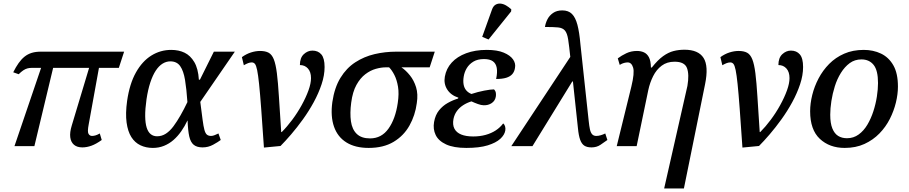

<svg xmlns="http://www.w3.org/2000/svg" viewBox="-20 -829 5155 1089"><path d="M86 -408 55 -419Q70 -449 85.5 -471Q101 -493 119 -507.5Q137 -522 159.5 -529Q182 -536 212 -536H684L654 -444H159Q147 -444 135.5 -441Q124 -438 112 -430Q100 -422 86 -408ZM447 7Q417 7 399.5 -8Q382 -23 378.5 -50.5Q375 -78 387 -117L495 -476H547L483 -123Q475 -82 482 -70Q489 -58 502 -58Q511 -58 521.5 -61Q532 -64 546 -72L557 -35Q525 -12 498.5 -2.5Q472 7 447 7ZM62 0 224 -476H289L175 0Z M847 10Q808 10 776.5 -5Q745 -20 725 -51.5Q705 -83 698 -134Q691 -185 701 -257Q715 -354 751 -418Q787 -482 838.5 -514Q890 -546 951 -546Q994 -546 1027 -530Q1060 -514 1082 -477Q1104 -440 1108 -377H1114L1193 -536H1312L1116 -251Q1124 -189 1129 -150.5Q1134 -112 1139.5 -92Q1145 -72 1154 -65Q1163 -58 1177 -58Q1187 -58 1197.5 -62.5Q1208 -67 1219 -72L1232 -35Q1216 -23 1188.5 -8Q1161 7 1129 7Q1097 7 1079 -7.5Q1061 -22 1053.5 -55Q1046 -88 1044 -145H1043Q1028 -113 1008 -84.5Q988 -56 964 -35Q940 -14 910.5 -2Q881 10 847 10ZM871 -56Q898 -56 921 -71Q944 -86 964 -113Q984 -140 1004 -175Q1024 -210 1043 -250Q1038 -324 1029.5 -375.5Q1021 -427 1002 -454Q983 -481 946 -481Q923 -481 902 -468Q881 -455 863.5 -428.5Q846 -402 832.5 -361Q819 -320 811 -266Q803 -210 803.5 -170Q804 -130 812 -105Q820 -80 835 -68Q850 -56 871 -56Z M1352 -505Q1377 -523 1403.5 -531.5Q1430 -540 1455 -540Q1485 -540 1503.5 -530Q1522 -520 1533 -492.5Q1544 -465 1550.5 -413.5Q1557 -362 1562 -280.5Q1567 -199 1575 -80H1578Q1608 -110 1637.5 -149.5Q1667 -189 1691 -232.5Q1715 -276 1729.5 -316Q1744 -356 1744 -386Q1744 -421 1726.5 -440.5Q1709 -460 1681 -460Q1681 -501 1703 -521.5Q1725 -542 1752 -542Q1784 -542 1802.5 -520.5Q1821 -499 1821 -449Q1821 -402 1804 -351Q1787 -300 1759.5 -249.5Q1732 -199 1698.5 -152.5Q1665 -106 1631.5 -67Q1598 -28 1571 -1L1477 8Q1468 -124 1461.5 -212Q1455 -300 1449.5 -352.5Q1444 -405 1438.5 -431.5Q1433 -458 1426 -466.5Q1419 -475 1408 -475Q1398 -475 1387.5 -471Q1377 -467 1363 -459Z M2071 10Q1995 10 1945 -21Q1895 -52 1874.5 -110.5Q1854 -169 1865 -250Q1877 -332 1911 -387.5Q1945 -443 1995 -475.5Q2045 -508 2104.5 -522Q2164 -536 2228 -536H2446L2417 -447H2257Q2282 -430 2305 -401.5Q2328 -373 2340 -334Q2352 -295 2344 -244Q2335 -175 2302.5 -117Q2270 -59 2212.5 -24.5Q2155 10 2071 10ZM2079 -44Q2144 -44 2183.5 -99.5Q2223 -155 2236 -245Q2244 -298 2237.5 -337Q2231 -376 2217 -403.5Q2203 -431 2187 -447H2167Q2142 -447 2111.5 -438.5Q2081 -430 2052 -408Q2023 -386 2001.5 -347Q1980 -308 1972 -247Q1964 -187 1970.5 -141Q1977 -95 2003.5 -69.5Q2030 -44 2079 -44Z M2625 10Q2553 10 2510 -10Q2467 -30 2451 -63.5Q2435 -97 2442 -137Q2449 -177 2470 -203Q2491 -229 2519.5 -245Q2548 -261 2578 -270L2580 -275Q2537 -289 2516.5 -321.5Q2496 -354 2503 -394Q2511 -440 2542 -474Q2573 -508 2624 -527Q2675 -546 2741 -546Q2800 -546 2837 -530.5Q2874 -515 2890 -492Q2906 -469 2901 -444Q2898 -423 2886 -409Q2874 -395 2851.5 -388Q2829 -381 2794 -381Q2802 -419 2797.5 -444Q2793 -469 2775.5 -481.5Q2758 -494 2725 -494Q2689 -494 2665 -479.5Q2641 -465 2627.5 -442.5Q2614 -420 2610 -394Q2606 -370 2609.5 -350Q2613 -330 2624.5 -316.5Q2636 -303 2654 -296Q2690 -308 2726.5 -315Q2763 -322 2782 -322Q2791 -313 2792.5 -301.5Q2794 -290 2792 -280Q2788 -257 2768.5 -244Q2749 -231 2723 -232Q2710 -232 2690.5 -239Q2671 -246 2654 -254Q2628 -246 2606.5 -232Q2585 -218 2571 -198.5Q2557 -179 2552 -154Q2546 -121 2557.5 -99Q2569 -77 2596 -66Q2623 -55 2664 -55Q2702 -55 2734.5 -64Q2767 -73 2792 -89.5Q2817 -106 2834 -129Q2841 -124 2844.5 -113Q2848 -102 2846 -89Q2842 -64 2817.5 -41.5Q2793 -19 2746 -4.5Q2699 10 2625 10ZM2751 -605 2715 -620 2771 -776Q2778 -795 2791 -802.5Q2804 -810 2819.5 -808.5Q2835 -807 2850.5 -798Q2866 -789 2880 -776L2879 -764Z M3335 7Q3309 7 3294 -3Q3279 -13 3270.5 -36.5Q3262 -60 3258 -102L3215 -503Q3208 -570 3202.5 -605.5Q3197 -641 3184 -656Q3171 -671 3145 -673.5Q3119 -676 3071 -676Q3074 -698 3085 -719.5Q3096 -741 3117 -755.5Q3138 -770 3169 -770Q3204 -770 3224 -750Q3244 -730 3255 -688.5Q3266 -647 3272 -579L3319 -143Q3322 -114 3326 -95.5Q3330 -77 3338.5 -67.5Q3347 -58 3362 -58Q3374 -58 3387.5 -62Q3401 -66 3413 -72L3425 -35Q3407 -22 3385.5 -7.5Q3364 7 3335 7ZM2880 0 3227 -525 3234 -367H3226L3000 0Z M3747 240 3879 -342Q3890 -407 3876.5 -443Q3863 -479 3806 -479Q3763 -479 3733 -456.5Q3703 -434 3684.5 -397Q3666 -360 3657 -318L3591 0H3478L3561 -338Q3580 -416 3571 -445.5Q3562 -475 3540 -475Q3531 -475 3519.5 -472Q3508 -469 3495 -461L3484 -498Q3505 -514 3532.5 -527Q3560 -540 3593 -540Q3615 -540 3632.5 -532Q3650 -524 3660.5 -504.5Q3671 -485 3672 -446H3677Q3711 -489 3741 -510.5Q3771 -532 3800.5 -539.5Q3830 -547 3862 -547Q3941 -547 3970.5 -500.5Q4000 -454 3979 -351L3859 240Z M4066 -505Q4091 -523 4117.5 -531.5Q4144 -540 4169 -540Q4199 -540 4217.5 -530Q4236 -520 4247 -492.5Q4258 -465 4264.5 -413.5Q4271 -362 4276 -280.5Q4281 -199 4289 -80H4292Q4322 -110 4351.5 -149.5Q4381 -189 4405 -232.5Q4429 -276 4443.5 -316Q4458 -356 4458 -386Q4458 -421 4440.5 -440.5Q4423 -460 4395 -460Q4395 -501 4417 -521.5Q4439 -542 4466 -542Q4498 -542 4516.5 -520.5Q4535 -499 4535 -449Q4535 -402 4518 -351Q4501 -300 4473.5 -249.5Q4446 -199 4412.5 -152.5Q4379 -106 4345.5 -67Q4312 -28 4285 -1L4191 8Q4182 -124 4175.5 -212Q4169 -300 4163.5 -352.5Q4158 -405 4152.5 -431.5Q4147 -458 4140 -466.5Q4133 -475 4122 -475Q4112 -475 4101.5 -471Q4091 -467 4077 -459Z M4771 10Q4685 10 4630 -41.5Q4575 -93 4575 -198Q4575 -242 4587 -290.5Q4599 -339 4623 -384.5Q4647 -430 4683 -466.5Q4719 -503 4768 -524.5Q4817 -546 4879 -546Q4933 -546 4977 -525Q5021 -504 5047 -458.5Q5073 -413 5073 -338Q5073 -295 5061.5 -247.5Q5050 -200 5027 -154.5Q5004 -109 4968 -72Q4932 -35 4883 -12.5Q4834 10 4771 10ZM4784 -45Q4821 -45 4850 -66Q4879 -87 4899.5 -121.5Q4920 -156 4933.5 -197.5Q4947 -239 4953.5 -281Q4960 -323 4960 -358Q4960 -430 4935 -461Q4910 -492 4866 -492Q4828 -492 4799.5 -471Q4771 -450 4749.5 -415.5Q4728 -381 4715 -339.5Q4702 -298 4695.5 -256Q4689 -214 4689 -178Q4689 -130 4701 -100.5Q4713 -71 4734 -58Q4755 -45 4784 -45Z"/></svg>

Font: ET Text
Style: Italic
Weight: 470
Italic angle: -12°
Designer: Monotype Design Team
Foundry: Monotype Imaging Inc.
Version: Version 2.009